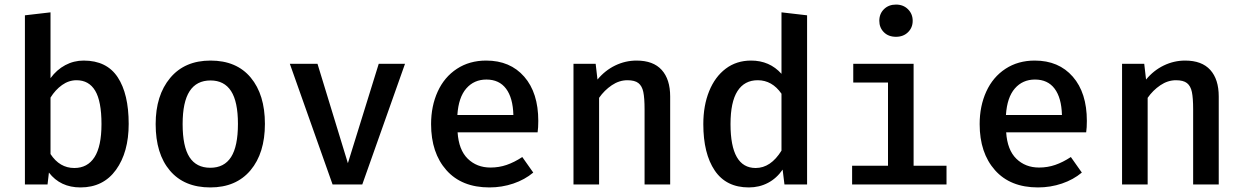

<svg xmlns="http://www.w3.org/2000/svg" viewBox="-20 -807 5440 840"><path d="M346 -542Q447 -542 495 -469Q543 -396 543 -265Q543 -141 487.5 -64Q432 13 332 13Q244 13 194 -52L188 0H89V-740L201 -753V-465Q228 -502 265.5 -522Q303 -542 346 -542ZM424 -264Q424 -364 396.5 -410Q369 -456 315 -456Q281 -456 251.5 -435Q222 -414 201 -380V-133Q241 -72 305 -72Q363 -72 393.5 -119.5Q424 -167 424 -264Z M1139 -265Q1139 -137 1076 -62Q1013 13 900 13Q786 13 723.5 -60.5Q661 -134 661 -264Q661 -390 724.5 -466Q788 -542 901 -542Q1015 -542 1077 -467.5Q1139 -393 1139 -265ZM779 -264Q779 -166 809 -119.5Q839 -73 900 -73Q961 -73 991 -120Q1021 -167 1021 -265Q1021 -362 991 -408.5Q961 -455 901 -455Q840 -455 809.5 -408Q779 -361 779 -264Z M1565 0H1435L1248 -528H1369L1502 -93L1637 -528H1752Z M2126 -74Q2163 -74 2196.5 -85.5Q2230 -97 2265 -120L2313 -52Q2276 -21 2226 -4Q2176 13 2121 13Q2000 13 1933 -62.5Q1866 -138 1866 -264Q1866 -343 1895 -406.5Q1924 -470 1979 -506Q2034 -542 2107 -542Q2212 -542 2273.5 -471.5Q2335 -401 2335 -278Q2335 -248 2332 -228H1982Q1987 -151 2026.5 -112.5Q2066 -74 2126 -74ZM1981 -304H2226Q2224 -379 2194 -419Q2164 -459 2108 -459Q2054 -459 2020 -420Q1986 -381 1981 -304Z M2489 -528H2586L2594 -459Q2627 -499 2671.5 -520.5Q2716 -542 2765 -542Q2838 -542 2875 -501Q2912 -460 2912 -385V0H2800V-329Q2800 -378 2794.5 -404.5Q2789 -431 2773 -443.5Q2757 -456 2725 -456Q2689 -456 2656.5 -434Q2624 -412 2601 -379V0H2489Z M3511 -740V0H3412L3404 -65Q3378 -27 3340 -7Q3302 13 3256 13Q3157 13 3107 -61Q3057 -135 3057 -264Q3057 -345 3082.5 -408Q3108 -471 3155 -506.5Q3202 -542 3266 -542Q3347 -542 3399 -484V-753ZM3176 -264Q3176 -72 3286 -72Q3352 -72 3399 -148V-397Q3358 -456 3295 -456Q3237 -456 3206.5 -408.5Q3176 -361 3176 -264Z M3973 -716Q3973 -686 3952.5 -666Q3932 -646 3900 -646Q3867 -646 3847 -666Q3827 -686 3827 -716Q3827 -747 3847.5 -767Q3868 -787 3900 -787Q3932 -787 3952.5 -766.5Q3973 -746 3973 -716ZM3977 -82H4121V0H3708V-82H3865V-446H3713V-528H3977Z M4526 -74Q4563 -74 4596.5 -85.5Q4630 -97 4665 -120L4713 -52Q4676 -21 4626 -4Q4576 13 4521 13Q4400 13 4333 -62.5Q4266 -138 4266 -264Q4266 -343 4295 -406.5Q4324 -470 4379 -506Q4434 -542 4507 -542Q4612 -542 4673.5 -471.5Q4735 -401 4735 -278Q4735 -248 4732 -228H4382Q4387 -151 4426.5 -112.5Q4466 -74 4526 -74ZM4381 -304H4626Q4624 -379 4594 -419Q4564 -459 4508 -459Q4454 -459 4420 -420Q4386 -381 4381 -304Z M4889 -528H4986L4994 -459Q5027 -499 5071.5 -520.5Q5116 -542 5165 -542Q5238 -542 5275 -501Q5312 -460 5312 -385V0H5200V-329Q5200 -378 5194.5 -404.5Q5189 -431 5173 -443.5Q5157 -456 5125 -456Q5089 -456 5056.5 -434Q5024 -412 5001 -379V0H4889Z"/></svg>

Font: Fira Mono Medium
Style: Regular
Weight: 500
Designer: Carrois Corporate & Edenspiekermann AG
Foundry: Carrois Corporate GbR & Edenspiekermann AG
Version: Version 3.206